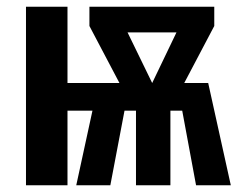

<svg xmlns="http://www.w3.org/2000/svg" viewBox="-20 -549 707 569"><path d="M664 0H561L520 -221H485V0H383V-221H349L307 0H206L254 -221H180V0H57V-529H180V-303H334L245 -472V-529H615V-472L526 -303H597ZM431 -303 503 -453H358Z"/></svg>

Font: Fira Sans Compressed Medium
Style: Regular
Weight: 500
Width: 1
Designer: bBox Type GmbH & Carrois Corporate GbR & Edenspiekermann AG
Foundry: bBox Type GmbH & Carrois Corporate GbR & Edenspiekermann AG
Version: Version 4.301